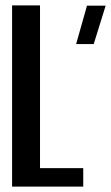

<svg xmlns="http://www.w3.org/2000/svg" viewBox="-20 -695 414 715"><path d="M129 -675V-69H290V0H25V-675ZM373.5 -674 329 -531H263.5L304 -674Z"/></svg>

Font: Anybody Narrow Medium
Style: Regular
Weight: 500
Width: 3
Designer: Tyler Finck
Foundry: Etcetera Type Company
Version: Version 1.000; ttfautohint (v1.8)